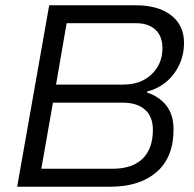

<svg xmlns="http://www.w3.org/2000/svg" viewBox="-20 -706 735 726"><path d="M44.9 0 166 -686H493.2Q578.6 -686 627.2 -648.2Q675.8 -610.4 675.8 -543.9Q675.8 -478.5 637.7 -427.2Q599.6 -376 536.1 -359.9V-356Q581.5 -341.3 608.9 -306.9Q636.2 -272.5 636.2 -216.8Q636.2 -110.8 572 -55.4Q507.8 0 397.9 0ZM191.9 -386.2H446.8Q512.2 -386.2 553.2 -425Q594.2 -463.9 594.2 -523.9Q594.2 -569.3 567.6 -593.8Q541 -618.2 495.1 -618.2H231.9ZM136.2 -67.9H405.8Q479.5 -67.9 518.8 -105.5Q558.1 -143.1 558.1 -215.8Q558.1 -264.6 528.3 -291.3Q498.5 -317.9 442.9 -317.9H180.2Z"/></svg>

Font: Archivo Light
Style: Italic
Weight: 300
Italic angle: -10°
Designer: Hector Gatti
Foundry: Omnibus-Type
Version: Version 2.001